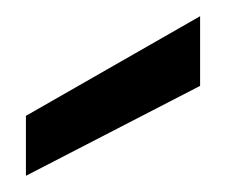

<svg xmlns="http://www.w3.org/2000/svg" viewBox="-20 -807 280 237"><path d="M227 -787V-701L12 -590V-664Z"/></svg>

Font: Albert Sans Medium
Style: Regular
Weight: 500
Designer: Andreas Rasmussen
Foundry: a.Foundry
Version: Version 1.025